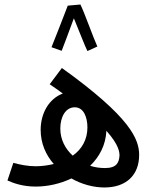

<svg xmlns="http://www.w3.org/2000/svg" viewBox="-20 -820 673 850"><path d="M336 -800 280 -795C266 -757 218 -636 208 -611L253 -595C259 -609 287 -685 307 -739C326 -694 356 -615 367 -594L411 -614C393 -653 354 -764 336 -800ZM442 10C540 10 596 -46 596 -134C596 -203 559 -300 254 -519L200 -447C221 -433 240 -419 258 -406C197 -383 160 -319 160 -245C160 -185 183 -134 218 -94C193 -88 166 -84 138 -84C102 -84 69 -91 39 -99L13 -21C40 -9 81 6 138 6C190 6 246 -6 296 -30C342 -4 394 10 442 10ZM247 -251C247 -302 270 -345 311 -345C351 -345 367 -300 367 -256C367 -202 342 -159 302 -131C269 -161 247 -202 247 -251ZM509 -131C507 -101 497 -76 445 -76C423 -76 401 -79 379 -86C420 -126 448 -177 451 -241C508 -177 509 -145 509 -131Z"/></svg>

Font: Noto Sans Arabic ExtCond Med
Style: Regular
Weight: 500
Width: 2
Designer: Monotype Design Team, Nadine Chahine, Nizar Qandah and Khaled Hosny
Foundry: Monotype Imaging Inc.
Version: Version 2.012